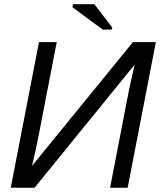

<svg xmlns="http://www.w3.org/2000/svg" viewBox="-20 -887 756 907"><path d="M30.8 0 164.1 -688H248L160.6 -236.8Q147.5 -168.9 130.9 -103L607.9 -688H716.3L583 0H500L588.4 -457L615.7 -581.1L143.1 0ZM465.3 -747.1 322.3 -853 324.7 -867.2H425.8L510.3 -756.8L508.8 -747.1Z"/></svg>

Font: Liberation Sans
Style: Italic
Weight: 400
Italic angle: -12°
Designer: Steve Matteson
Foundry: Ascender Corporation
Version: Version 2.1.5